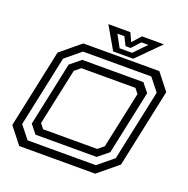

<svg xmlns="http://www.w3.org/2000/svg" viewBox="-148 -997 1110 1136"><g transform="rotate(20 407.0 -429.0)"><path d="M93.5 0 12.5 -103 117.5 -597 242.5 -700H721L802 -597L697 -103L572 0ZM128.5 -48.5H558.5L655 -128L750 -574.5L687 -654H257L160.5 -574.5L65.5 -128ZM161 -96 118 -150 203.5 -552.5 269.5 -606.5H654.5L698 -552.5L612.5 -150L546 -96ZM192.5 -141.5H533L570 -172L646 -528L622 -558.5H281.5L244.5 -528L168.5 -172ZM424.5 -716 342.5 -858H481L506 -804L554 -858H692.5L550.5 -716ZM454 -746.5H532.5L607 -823.5H563L514.5 -770.5H482.5L456 -823.5H412Z"/></g></svg>

Font: Tourney Expanded Medium
Style: Italic
Weight: 500
Width: 7
Italic angle: -12°
Designer: Tyler Finck
Foundry: Etcetera Type Co
Version: Version 1.010; ttfautohint (v1.8.3)